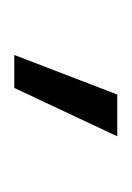

<svg xmlns="http://www.w3.org/2000/svg" viewBox="21 -758 180 262"><g transform="rotate(90 111.0 -627.0)"><path d="M109 -697H166L100 -556.5H55Z"/></g></svg>

Font: HK Grotesk Light
Style: Regular
Weight: 300
Designer: Alfredo Marco Pradil
Foundry: Hanken Design Co.
Version: Version 3.001